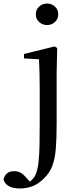

<svg xmlns="http://www.w3.org/2000/svg" viewBox="-104 -797 442 1088"><path d="M9 271Q-33 271 -56 256.5Q-79 242 -84 220Q-73 173 -24 173Q-4 173 12 181.5Q28 190 45 210L77 245V252H50V243Q64 234 76.5 222.5Q89 211 97 194Q109 167 114 124.5Q119 82 120 25Q121 -32 121 -99V-293Q121 -343 120 -383.5Q119 -424 117 -461L32 -466V-491L205 -534L220 -525L217 -382V-97Q217 -10 212 48Q207 106 192 144.5Q177 183 147 212Q116 244 82 257.5Q48 271 9 271ZM163 -655Q137 -655 118 -672Q99 -689 99 -716Q99 -743 118 -760Q137 -777 163 -777Q188 -777 207 -760Q226 -743 226 -716Q226 -689 207 -672Q188 -655 163 -655Z"/></svg>

Font: Noto Serif SC ExtraLight Medium
Style: Regular
Weight: 500
Version: Version 2.002-H1;hotconv 1.1.0;makeotfexe 2.6.0